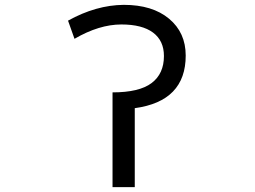

<svg xmlns="http://www.w3.org/2000/svg" viewBox="-20 -762 1040 784"><path d="M530.3 -320.3V2H439.5V-384.8Q548.8 -384.8 599.1 -422.9Q649.4 -460.9 649.4 -533.2Q649.4 -595.7 605 -628.9Q560.5 -662.1 475.6 -662.1Q384.8 -662.1 284.2 -603.5L257.8 -677.7Q372.1 -741.2 485.4 -742.2Q602.5 -742.2 670.4 -685.5Q738.3 -628.9 738.3 -535.2Q738.3 -348.6 530.3 -320.3Z"/></svg>

Font: GenEi Gothic M Regular
Style: Regular
Weight: 400
Designer: o_tamon (Modified); [Source Han Sans]
Ryoko NISHIZUKA  (kana & ideographs); Paul D. Hunt (Latin, Greek & Cyrillic); Wenl
Version: Version 1.1a;Original Version 1.004